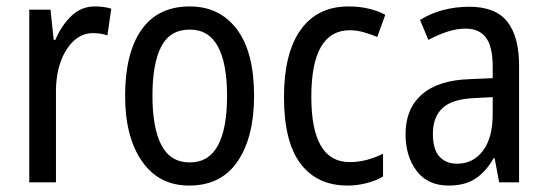

<svg xmlns="http://www.w3.org/2000/svg" viewBox="-20 -567 1703 597"><path d="M275 -547Q287 -547 300 -545.5Q313 -544 326 -540L314 -457Q294 -464 269 -464Q236 -464 210 -440.5Q184 -417 169 -376Q154 -335 154 -282V0H71V-537H137L147 -443H152Q172 -489 202.5 -518Q233 -547 275 -547Z M770 -269Q770 -141 719 -65.5Q668 10 568 10Q474 10 421.5 -65.5Q369 -141 369 -269Q369 -402 420 -474.5Q471 -547 570 -547Q663 -547 716.5 -476Q770 -405 770 -269ZM454 -269Q454 -169 482 -115.5Q510 -62 570 -62Q629 -62 657.5 -114.5Q686 -167 686 -269Q686 -370 657.5 -422.5Q629 -475 570 -475Q509 -475 481.5 -422.5Q454 -370 454 -269Z M1061 10Q966 10 914.5 -58Q863 -126 863 -265Q863 -402 915 -474.5Q967 -547 1064 -547Q1098 -547 1127 -540Q1156 -533 1178 -521L1153 -452Q1132 -461 1110 -467Q1088 -473 1068 -473Q948 -473 948 -266Q948 -63 1067 -63Q1095 -63 1121 -70Q1147 -77 1171 -89V-18Q1149 -5 1119.5 2.5Q1090 10 1061 10Z M1439 -546Q1521 -546 1557.5 -499.5Q1594 -453 1594 -363V0H1532L1518 -75H1515Q1490 -32 1457.5 -11Q1425 10 1375 10Q1310 10 1275.5 -35.5Q1241 -81 1241 -150Q1241 -229 1292 -273.5Q1343 -318 1442 -321L1512 -324V-359Q1512 -422 1491 -450Q1470 -478 1428 -478Q1400 -478 1371 -468.5Q1342 -459 1312 -443L1286 -505Q1318 -525 1357 -535.5Q1396 -546 1439 -546ZM1455 -262Q1386 -259 1356 -231Q1326 -203 1326 -151Q1326 -103 1346 -80.5Q1366 -58 1401 -58Q1451 -58 1481.5 -98Q1512 -138 1512 -213V-265Z"/></svg>

Font: Noto Sans Ethiopic Cond
Style: Regular
Weight: 400
Width: 3
Designer: Monotype Design Team
Foundry: Monotype Imaging Inc.
Version: Version 2.102; ttfautohint (v1.8.4.7-5d5b)